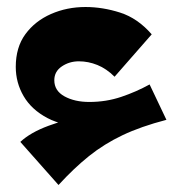

<svg xmlns="http://www.w3.org/2000/svg" viewBox="-20 -393 520 548"><path d="M267 -22 229 -32Q161 -32 115.5 -56Q70 -80 47.5 -118.5Q25 -157 25 -202Q25 -258 52.5 -295.5Q80 -333 125.5 -353Q171 -373 224 -373Q273 -373 323 -357Q373 -341 413 -295L307 -174Q284 -197 258 -207.5Q232 -218 205 -218Q178 -218 156.5 -203.5Q135 -189 135 -164Q135 -134 164 -118Q193 -102 235 -102Q283 -102 326 -116.5Q369 -131 407 -152L455 -51ZM147 135 38 12Q67 -15 118.5 -34Q170 -53 232.5 -66Q295 -79 358 -86L455 -51Q382 -32 329.5 -7Q277 18 234 52.5Q191 87 147 135Z"/></svg>

Font: Marhey Light SemiBold
Style: Regular
Weight: 600
Version: Version 1.000